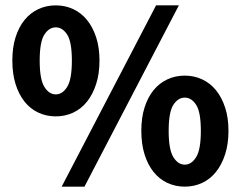

<svg xmlns="http://www.w3.org/2000/svg" viewBox="-20 -684 897 716"><path d="M188 -250Q153 -250 123 -264Q93 -278 71.5 -305Q50 -332 38 -370.5Q26 -409 26 -458Q26 -507 38 -545Q50 -583 71.5 -609.5Q93 -636 123 -650Q153 -664 188 -664Q223 -664 253 -650Q283 -636 304.5 -609.5Q326 -583 338.5 -545Q351 -507 351 -458Q351 -409 338.5 -370.5Q326 -332 304.5 -305Q283 -278 253 -264Q223 -250 188 -250ZM188 -332Q213 -332 230.5 -360Q248 -388 248 -458Q248 -528 230.5 -555Q213 -582 188 -582Q163 -582 145.5 -555Q128 -528 128 -458Q128 -388 145.5 -360Q163 -332 188 -332ZM210 12 562 -664H647L295 12ZM669 12Q634 12 604 -2Q574 -16 552.5 -43Q531 -70 519 -108.5Q507 -147 507 -196Q507 -245 519 -283Q531 -321 552.5 -347.5Q574 -374 604 -388Q634 -402 669 -402Q704 -402 734 -388Q764 -374 785.5 -347.5Q807 -321 819.5 -283Q832 -245 832 -196Q832 -147 819.5 -108.5Q807 -70 785.5 -43Q764 -16 734 -2Q704 12 669 12ZM669 -70Q694 -70 711.5 -98Q729 -126 729 -196Q729 -266 711.5 -293Q694 -320 669 -320Q644 -320 626.5 -293Q609 -266 609 -196Q609 -126 626.5 -98Q644 -70 669 -70Z"/></svg>

Font: Giro Regular
Style: Bold
Weight: 700
Designer: Paul D. Hunt
Foundry: Adobe Systems Incorporated
Version: Version 1.000;PS 1.0;hotconv 1.0.88;makeotf.lib2.5.647800